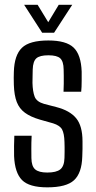

<svg xmlns="http://www.w3.org/2000/svg" viewBox="-20 -777 402 804"><path d="M178 7.5Q102.5 7.5 72.2 -23Q42 -53.5 39 -123Q38.5 -145.5 38.8 -166Q39 -186.5 40 -208.5H112.5Q111 -178 111.2 -155Q111.5 -132 111.5 -115Q112 -81 127.2 -67.8Q142.5 -54.5 178 -54.5Q216 -54.5 232.5 -67.8Q249 -81 250 -115.5Q250.5 -130 250.5 -140.5Q250.5 -151 250.5 -160.8Q250.5 -170.5 250 -182.5Q249 -218 240 -234.8Q231 -251.5 202.5 -260.5L147.5 -276Q108 -287.5 84.5 -304.8Q61 -322 50.2 -349.8Q39.5 -377.5 38 -421.5Q37.5 -439.5 37.5 -451.2Q37.5 -463 38 -476Q40 -546 71.8 -576.8Q103.5 -607.5 182.5 -607.5Q257 -607.5 288.2 -577.8Q319.5 -548 322 -477Q322 -466.5 322 -438.8Q322 -411 320 -393H246Q247 -409 247 -426.5Q247 -444 247 -459.8Q247 -475.5 246.5 -486.5Q246 -520 232.2 -532.8Q218.5 -545.5 182.5 -545.5Q146.5 -545.5 132.2 -532.8Q118 -520 117 -486Q117 -477 116.5 -462Q116 -447 116 -429.5Q117 -394 125 -372.5Q133 -351 164.5 -342L216.5 -328.5Q272.5 -314 299 -281.8Q325.5 -249.5 325.5 -185Q325.5 -167 325.5 -153.2Q325.5 -139.5 324.5 -121Q322.5 -52.5 290.2 -22.5Q258 7.5 178 7.5ZM156.5 -640 81 -757H137.5L182 -684L226 -757H282.5L206.5 -640Z"/></svg>

Font: Big Shoulders Text Thin
Style: Regular
Weight: 400
Version: Version 2.002